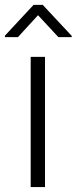

<svg xmlns="http://www.w3.org/2000/svg" viewBox="-42 -759 311 779"><path d="M140.6 -528.3V0H82.5V-528.3ZM131.3 -739.3 249 -613.3V-608.4H194.8L112.3 -697.3L30.8 -608.4H-22V-614.3L94.2 -739.3Z"/></svg>

Font: Vazirmatn FD ExtraLight
Style: Regular
Weight: 200
Designer: Saber Rastikerdar
Foundry: Saber Rastikerdar
Version: Version 33.003